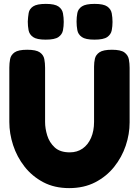

<svg xmlns="http://www.w3.org/2000/svg" viewBox="-20 -948 715 988"><path d="M336 20Q260 20 202.5 -10.5Q145 -41 106 -91Q67 -141 47.5 -201Q28 -261 28 -320V-600Q28 -623 32 -644Q36 -665 55 -678.5Q74 -692 120 -692Q166 -692 185 -678.5Q204 -665 208 -644Q212 -623 212 -599V-320Q212 -287 223 -251Q234 -215 261.5 -189.5Q289 -164 339 -164Q377 -164 405 -183.5Q433 -203 448.5 -238.5Q464 -274 464 -321V-605Q464 -627 468.5 -646.5Q473 -666 492 -679Q511 -692 556 -692Q602 -692 620.5 -678Q639 -664 643 -643Q647 -622 647 -599V-318Q647 -258 627 -198.5Q607 -139 567.5 -89.5Q528 -40 470 -10Q412 20 336 20ZM466 -744Q420 -744 401 -757.5Q382 -771 378 -792.5Q374 -814 374 -837Q374 -860 378 -881Q382 -902 401.5 -915Q421 -928 467 -928Q513 -928 532 -914.5Q551 -901 555 -879.5Q559 -858 559 -835Q559 -813 555 -792Q551 -771 532 -757.5Q513 -744 466 -744ZM215 -744Q169 -744 150 -757.5Q131 -771 127 -792.5Q123 -814 123 -837Q124 -860 127.5 -881Q131 -902 150.5 -915Q170 -928 216 -928Q262 -928 281 -914.5Q300 -901 304 -879.5Q308 -858 308 -835Q308 -813 304 -792Q300 -771 281 -757.5Q262 -744 215 -744Z"/></svg>

Font: Fredoka Light
Style: Bold
Weight: 700
Version: Version 2.001